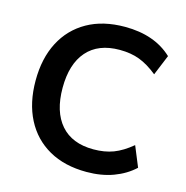

<svg xmlns="http://www.w3.org/2000/svg" viewBox="-107 -816 898 927"><g transform="rotate(15 342.5 -352.5)"><path d="M406 10Q296 10 217.5 -34.5Q139 -79 97 -160.5Q55 -242 55 -353Q55 -464 97 -545Q139 -626 217.5 -670.5Q296 -715 406 -715Q554 -715 642 -632L600 -530Q553 -568 509.5 -584.5Q466 -601 410 -601Q303 -601 246.5 -536.5Q190 -472 190 -353Q190 -234 246.5 -169Q303 -104 410 -104Q466 -104 509.5 -120.5Q553 -137 600 -176L642 -74Q599 -34 539.5 -12Q480 10 406 10Z"/></g></svg>

Font: MulishBold
Style: Bold
Weight: 700
Designer: Vernon Adams
Foundry: Vernon Adams
Version: Version 3.602; ttfautohint (v1.8.3)